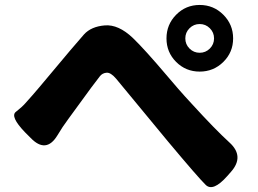

<svg xmlns="http://www.w3.org/2000/svg" viewBox="-20 -764 1040 775"><path d="M897 -53Q840 11 810.5 -17.5Q781 -46 658 -193L449 -446Q427 -472 410 -470.5Q393 -469 383 -456Q373 -443 348 -410L256 -284Q232 -252 212 -218Q166 -142 103 -208L80 -231Q20 -294 44 -312.5Q68 -331 83 -348Q111 -379 138 -411L263 -560Q291 -593 319 -625Q348 -657 403 -661.5Q458 -666 516 -611Q563 -566 657 -455L699 -406Q726 -375 754 -345Q848 -242 906 -189Q968 -133 912 -70ZM786 -475Q730 -475 691 -514Q652 -553 652 -609Q652 -665 691 -704.5Q730 -744 786 -744Q842 -744 881.5 -704.5Q921 -665 921 -609Q921 -553 881.5 -514Q842 -475 786 -475ZM786 -551Q810 -551 827 -568Q844 -585 844 -609Q844 -633 827 -650Q810 -667 786 -667Q762 -667 745 -650Q728 -633 728 -609Q728 -585 745 -568Q762 -551 786 -551Z"/></svg>

Font: Resource Han Rounded TW Heavy
Style: Regular
Weight: 900
Designer: Cyano Hao (round all glyphs); Ryoko NISHIZUKA 西塚涼子 (kana, bopomofo & ideographs); Paul D. Hunt (Latin, Greek & Cyrillic)
Foundry: Cyano Hao
Version: 0.990